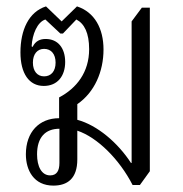

<svg xmlns="http://www.w3.org/2000/svg" viewBox="-20 -574 574 601"><path d="M147 7C191 7 222 -15 222 -75V-165C285 -144 354 -75 395 5H418L449 -38V-550H424L392 -507V-64H390C349 -127 285 -182 222 -199V-248C276 -285 304 -350 304 -419C304 -485 276 -536 221 -554L173 -507L124 -554C70 -537 44 -480 44 -410C44 -344 71 -305 117 -305C160 -305 184 -336 184 -380C184 -424 161 -452 123 -452C106 -452 91 -446 82 -427L79 -429C81 -467 97 -505 122 -513L169 -469H177L219 -513C244 -500 259 -471 259 -420C259 -348 220 -298 165 -269V-204C103 -204 61 -161 61 -91C61 -41 86 7 147 7ZM118 -335C97 -335 83 -351 83 -378C83 -405 97 -421 118 -421C140 -421 154 -405 154 -378C154 -351 140 -335 118 -335ZM137 -25C110 -25 96 -53 96 -91C96 -144 122 -171 166 -171V-64C166 -40 158 -25 137 -25Z"/></svg>

Font: Noto Serif Thai Condensed Light
Style: Regular
Weight: 300
Width: 3
Designer: Monotype Design Team
Foundry: Monotype Imaging Inc.
Version: Version 2.002